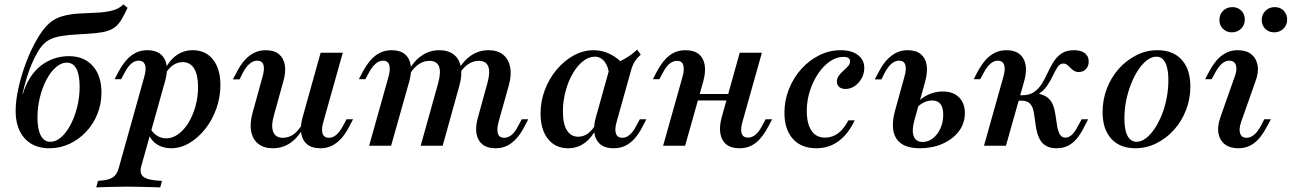

<svg xmlns="http://www.w3.org/2000/svg" viewBox="-20 -652 5779 859"><path d="M200.8 11.3Q129.8 11.3 89.9 -33.5Q50 -78.2 50 -155.6Q50 -201.6 62.5 -258.1Q75 -314.5 96.4 -371.4Q117.7 -428.2 144.4 -474.6Q171 -521 199.2 -546.8Q225 -570.2 260.1 -579.8Q295.2 -589.5 334.3 -591.5Q373.4 -593.5 411.3 -595.2Q449.2 -596.8 480.6 -604.4Q512.1 -612.1 532.3 -632.3L550.8 -616.9Q536.3 -586.3 524.2 -565.7Q512.1 -545.2 497.6 -533.1Q483.1 -521 462.5 -514.1Q441.9 -507.3 410.1 -504Q378.2 -500.8 331.5 -498.4Q286.3 -496 256.5 -491.1Q226.6 -486.3 206.9 -477Q187.1 -467.7 173 -452.8Q158.9 -437.9 146 -414.5Q133.9 -394.4 121.8 -365.7Q109.7 -337.1 99.2 -302.4Q88.7 -267.7 80.6 -231.5H87.1L80.6 -225.8Q93.5 -271.8 115.3 -305.2Q137.1 -338.7 164.9 -359.7Q192.7 -380.6 223.8 -390.7Q254.8 -400.8 287.1 -400.8Q355.6 -400.8 394.8 -357.3Q433.9 -313.7 433.9 -237.9Q433.9 -187.1 415.7 -141.9Q397.6 -96.8 365.3 -62.5Q333.1 -28.2 291.1 -8.5Q249.2 11.3 200.8 11.3ZM204.8 -17.7Q230.6 -17.7 254 -38.3Q277.4 -58.9 296 -94.4Q314.5 -129.8 325.4 -173.8Q336.3 -217.7 336.3 -263.7Q336.3 -316.9 321.8 -344.4Q307.3 -371.8 278.2 -371.8Q254 -371.8 230.2 -351.2Q206.5 -330.6 187.9 -295.6Q169.4 -260.5 158.5 -216.5Q147.6 -172.6 147.6 -126.6Q147.6 -73.4 162.5 -45.6Q177.4 -17.7 204.8 -17.7Z M410.5 186.3 418.5 157.3Q447.6 155.6 466.1 150Q484.7 144.4 495.6 131.5Q506.5 118.5 512.1 96.8L625.8 -309.7Q635.5 -344.4 628.6 -362.5Q621.8 -380.6 600.8 -380.6Q583.1 -380.6 567.3 -367.3Q551.6 -354 537.1 -325.8L521.8 -297.6H492.7L510.5 -331.5Q526.6 -361.3 545.2 -382.7Q563.7 -404 587.1 -415.7Q610.5 -427.4 638.7 -427.4Q693.5 -427.4 714.9 -390.3Q736.3 -353.2 718.5 -288.7L612.1 91.1Q605.6 113.7 612.5 127.8Q619.4 141.9 641.9 148.8Q664.5 155.6 704.8 157.3L696.8 186.3Q681.5 185.5 657.3 185.1Q633.1 184.7 605.2 183.9Q577.4 183.1 549.2 183.1Q508.1 183.1 470.2 184.3Q432.3 185.5 410.5 186.3ZM745.2 11.3Q709.7 11.3 683.1 -5.6Q656.5 -22.6 645.2 -51.6L654 -75Q665.3 -55.6 683.5 -44.4Q701.6 -33.1 723.4 -33.1Q751.6 -33.1 777.4 -51.6Q803.2 -70.2 823 -102.4Q842.7 -134.7 854.4 -176.2Q866.1 -217.7 866.1 -262.9Q866.1 -316.9 848.4 -345.6Q830.6 -374.2 796.8 -374.2Q773.4 -374.2 753.2 -359.7Q733.1 -345.2 716.9 -317.7L713.7 -333.1Q735.5 -379.8 768.1 -403.6Q800.8 -427.4 842.7 -427.4Q900 -427.4 933.1 -385.5Q966.1 -343.5 966.1 -271.8Q966.1 -216.9 948 -166.1Q929.8 -115.3 898.4 -75.4Q866.9 -35.5 827.4 -12.1Q787.9 11.3 745.2 11.3Z M1200.8 11.3Q1160.5 11.3 1135.5 -8.5Q1110.5 -28.2 1103.6 -64.5Q1096.8 -100.8 1110.5 -149.2L1154.8 -309.7Q1164.5 -343.5 1158.5 -362.1Q1152.4 -380.6 1130.6 -380.6Q1112.9 -380.6 1096.8 -366.9Q1080.6 -353.2 1066.1 -325.8L1051.6 -296.8H1021.8L1040.3 -331.5Q1055.6 -361.3 1074.6 -382.7Q1093.5 -404 1116.9 -415.7Q1140.3 -427.4 1168.5 -427.4Q1206.5 -427.4 1227.8 -409.7Q1249.2 -391.9 1254.4 -360.9Q1259.7 -329.8 1247.6 -287.9L1205.6 -136.3Q1191.9 -87.9 1202.4 -61.7Q1212.9 -35.5 1246 -35.5Q1272.6 -35.5 1294.8 -52Q1316.9 -68.5 1334.7 -100.8L1339.5 -83.1Q1313.7 -36.3 1279 -12.5Q1244.4 11.3 1200.8 11.3ZM1412.9 11.3Q1375.8 11.3 1354.4 -6Q1333.1 -23.4 1327.8 -54.8Q1322.6 -86.3 1333.9 -127.4L1414.5 -416.1H1513.7L1426.6 -106.5Q1416.9 -72.6 1423.4 -54Q1429.8 -35.5 1451.6 -35.5Q1469.4 -35.5 1485.1 -49.2Q1500.8 -62.9 1515.3 -90.3L1530.6 -118.5H1559.7L1541.9 -84.7Q1526.6 -54.8 1507.7 -33.5Q1488.7 -12.1 1465.7 -0.4Q1442.7 11.3 1412.9 11.3Z M2197.6 11.3Q2159.7 11.3 2138.3 -6Q2116.9 -23.4 2111.7 -54.8Q2106.5 -86.3 2118.5 -127.4L2160.5 -279.8Q2174.2 -329 2164.5 -354.4Q2154.8 -379.8 2121.8 -379.8Q2096 -379.8 2073 -363.7Q2050 -347.6 2030.6 -315.3L2026.6 -333.1Q2052.4 -379.8 2087.5 -403.6Q2122.6 -427.4 2165.3 -427.4Q2206.5 -427.4 2231 -407.3Q2255.6 -387.1 2262.5 -351.2Q2269.4 -315.3 2255.6 -266.9L2210.5 -106.5Q2201.6 -72.6 2207.7 -54Q2213.7 -35.5 2235.5 -35.5Q2254 -35.5 2269.8 -49.2Q2285.5 -62.9 2299.2 -90.3L2314.5 -118.5H2343.5L2325.8 -84.7Q2310.5 -54.8 2291.5 -33.5Q2272.6 -12.1 2249.6 -0.4Q2226.6 11.3 2197.6 11.3ZM1631.5 0 1718.5 -309.7Q1727.4 -342.7 1721.4 -361.7Q1715.3 -380.6 1693.5 -380.6Q1676.6 -380.6 1660.5 -366.9Q1644.4 -353.2 1629.8 -325.8L1614.5 -297.6H1585.5L1603.2 -331.5Q1619.4 -361.3 1637.9 -382.7Q1656.5 -404 1679.8 -415.7Q1703.2 -427.4 1731.5 -427.4Q1769.4 -427.4 1790.7 -410.1Q1812.1 -392.7 1817.3 -361.3Q1822.6 -329.8 1811.3 -288.7L1729.8 0ZM1862.1 0 1940.3 -279.8Q1954 -329.8 1944 -354.8Q1933.9 -379.8 1901.6 -379.8Q1875 -379.8 1852 -363.7Q1829 -347.6 1809.7 -315.3L1805.6 -333.1Q1832.3 -379.8 1867.3 -403.6Q1902.4 -427.4 1945.2 -427.4Q1985.5 -427.4 2010.5 -407.7Q2035.5 -387.9 2041.9 -351.6Q2048.4 -315.3 2034.7 -266.9L1960.5 0Z M2521.8 11.3Q2464.5 11.3 2431.5 -30.6Q2398.4 -72.6 2398.4 -143.5Q2398.4 -199.2 2417.7 -250Q2437.1 -300.8 2470.6 -340.7Q2504 -380.6 2546.8 -404Q2589.5 -427.4 2636.3 -427.4Q2675 -427.4 2709.7 -410.1Q2744.4 -392.7 2772.6 -360.5L2705.6 -316.1Q2701.6 -355.6 2684.3 -377Q2666.9 -398.4 2641.1 -398.4Q2613.7 -398.4 2587.9 -377.8Q2562.1 -357.3 2541.9 -322.2Q2521.8 -287.1 2510.1 -243.1Q2498.4 -199.2 2498.4 -152.4Q2498.4 -98.4 2516.1 -69.4Q2533.9 -40.3 2566.9 -40.3Q2590.3 -40.3 2610.5 -54.8Q2630.6 -69.4 2646.8 -98.4L2650.8 -82.3Q2629 -37.1 2596.4 -12.9Q2563.7 11.3 2521.8 11.3ZM2725 11.3Q2671 11.3 2649.6 -25.8Q2628.2 -62.9 2646 -127.4L2711.3 -361.3Q2746 -372.6 2775.8 -389.5Q2805.6 -406.5 2830.6 -429.8L2846.8 -407.3Q2834.7 -396.8 2826.2 -385.9Q2817.7 -375 2811.7 -361.3Q2805.6 -347.6 2800.8 -328.2L2738.7 -106.5Q2729 -72.6 2735.9 -54Q2742.7 -35.5 2764.5 -35.5Q2777.4 -35.5 2788.7 -42.7Q2800 -50 2809.7 -62.1Q2819.4 -74.2 2827.4 -90.3L2842.7 -118.5H2871.8L2851.6 -79.8Q2837.9 -53.2 2819.4 -32.3Q2800.8 -11.3 2777.8 0Q2754.8 11.3 2725 11.3Z M2946.8 0 3033.9 -309.7Q3042.7 -342.7 3036.7 -361.3Q3030.6 -379.8 3008.9 -379.8Q2991.1 -379.8 2975.4 -366.9Q2959.7 -354 2945.2 -325.8L2929.8 -297.6H2900.8L2918.5 -331.5Q2945.2 -381.5 2975.8 -404.4Q3006.5 -427.4 3046.8 -427.4Q3084.7 -427.4 3106 -410.1Q3127.4 -392.7 3132.7 -361.3Q3137.9 -329.8 3126.6 -288.7L3045.2 0ZM3053.2 -202.4 3061.3 -231.5H3287.1L3279 -202.4ZM3288.7 11.3Q3250.8 11.3 3229.4 -6Q3208.1 -23.4 3202.8 -54.8Q3197.6 -86.3 3208.9 -127.4L3289.5 -416.1H3388.7L3301.6 -106.5Q3291.9 -72.6 3298.4 -54.4Q3304.8 -36.3 3326.6 -36.3Q3344.4 -36.3 3360.1 -49.2Q3375.8 -62.1 3390.3 -90.3L3405.6 -118.5H3434.7L3416.9 -84.7Q3390.3 -34.7 3359.7 -11.7Q3329 11.3 3288.7 11.3Z M3632.3 11.3Q3565.3 11.3 3527.4 -30.6Q3489.5 -72.6 3489.5 -147.6Q3489.5 -203.2 3509.7 -253.6Q3529.8 -304 3564.9 -343.1Q3600 -382.3 3645.6 -404.8Q3691.1 -427.4 3741.1 -427.4Q3789.5 -427.4 3818.1 -406Q3846.8 -384.7 3846.8 -347.6Q3846.8 -323.4 3835.1 -302Q3823.4 -280.6 3804.4 -267.3Q3785.5 -254 3762.9 -254Q3745.2 -254 3734.7 -262.9Q3724.2 -271.8 3724.2 -287.1Q3724.2 -301.6 3733.1 -313.7Q3741.9 -325.8 3753.6 -335.9Q3765.3 -346 3774.2 -356Q3783.1 -366.1 3783.1 -378.2Q3783.1 -397.6 3753.2 -397.6Q3722.6 -397.6 3693.1 -377.4Q3663.7 -357.3 3640.3 -322.6Q3616.9 -287.9 3603.2 -244.8Q3589.5 -201.6 3589.5 -155.6Q3589.5 -98.4 3610.5 -67.3Q3631.5 -36.3 3671 -36.3Q3703.2 -36.3 3729 -55.2Q3754.8 -74.2 3775.8 -113.7H3804Q3775 -52.4 3731.9 -20.6Q3688.7 11.3 3632.3 11.3Z M4096 11.3Q4016.9 11.3 3989.5 -33.1Q3962.1 -77.4 3985.5 -161.3L4026.6 -309.7Q4036.3 -343.5 4030.2 -362.1Q4024.2 -380.6 4001.6 -380.6Q3984.7 -380.6 3968.5 -366.9Q3952.4 -353.2 3937.9 -325.8L3923.4 -296.8H3893.5L3912.1 -331.5Q3927.4 -361.3 3946.4 -382.3Q3965.3 -403.2 3988.3 -415.3Q4011.3 -427.4 4040.3 -427.4Q4078.2 -427.4 4099.6 -409.7Q4121 -391.9 4125.8 -360.9Q4130.6 -329.8 4119.4 -287.9L4071.8 -116.9Q4058.1 -69.4 4067.7 -43.1Q4077.4 -16.9 4108.1 -16.9Q4133.1 -16.9 4154 -33.5Q4175 -50 4187.5 -77.8Q4200 -105.6 4200 -138.7Q4200 -202.4 4150.8 -202.4Q4128.2 -202.4 4107.7 -190.7Q4087.1 -179 4075 -160.5L4078.2 -185.5Q4098.4 -212.1 4130.6 -227.4Q4162.9 -242.7 4197.6 -242.7Q4244.4 -242.7 4270.6 -216.5Q4296.8 -190.3 4296.8 -146Q4296.8 -100 4269.8 -64.5Q4242.7 -29 4197.2 -8.9Q4151.6 11.3 4096 11.3Z M4707.3 11.3Q4666.9 11.3 4645.2 -10.9Q4623.4 -33.1 4615.3 -80.6L4606.5 -141.1Q4603.2 -164.5 4596 -177.4Q4588.7 -190.3 4577.8 -196Q4566.9 -201.6 4550.8 -201.6H4518.5L4524.2 -225.8H4551.6Q4585.5 -225.8 4606.5 -240.3Q4627.4 -254.8 4641.5 -277.8Q4655.6 -300.8 4667.3 -326.6Q4679 -352.4 4693.5 -375.4Q4708.1 -398.4 4729.8 -412.9Q4751.6 -427.4 4784.7 -427.4Q4816.1 -427.4 4833.5 -414.1Q4850.8 -400.8 4850.8 -376.6Q4850.8 -356.5 4838.7 -343.1Q4826.6 -329.8 4806.5 -329.8Q4793.5 -329.8 4784.7 -335.5Q4775.8 -341.1 4768.5 -348.8Q4761.3 -356.5 4754 -362.1Q4746.8 -367.7 4737.1 -367.7Q4721.8 -367.7 4711.3 -351.6Q4700.8 -335.5 4689.9 -312.1Q4679 -288.7 4662.5 -265.3Q4646 -241.9 4617.7 -226.6L4619.4 -234.7Q4657.3 -227.4 4676.2 -206.5Q4695.2 -185.5 4701.6 -141.1L4709.7 -87.1Q4714.5 -61.3 4723 -48.8Q4731.5 -36.3 4746 -36.3Q4762.1 -36.3 4775.8 -49.2Q4789.5 -62.1 4804 -90.3L4819.4 -118.5H4848.4L4824.2 -71.8Q4811.3 -47.6 4794.8 -28.6Q4778.2 -9.7 4756.9 0.8Q4735.5 11.3 4707.3 11.3ZM4382.3 0 4469.4 -309.7Q4479 -343.5 4472.2 -362.1Q4465.3 -380.6 4444.4 -380.6Q4426.6 -380.6 4410.9 -366.9Q4395.2 -353.2 4380.6 -325.8L4365.3 -297.6H4336.3L4354 -331.5Q4370.2 -361.3 4388.7 -382.7Q4407.3 -404 4430.6 -415.7Q4454 -427.4 4482.3 -427.4Q4537.1 -427.4 4558.5 -389.9Q4579.8 -352.4 4562.1 -288.7L4480.6 0Z M5059.7 11.3Q4990.3 11.3 4951.6 -31.5Q4912.9 -74.2 4912.9 -150Q4912.9 -206.5 4932.3 -256.5Q4951.6 -306.5 4985.9 -344.8Q5020.2 -383.1 5064.5 -405.2Q5108.9 -427.4 5158.1 -427.4Q5228.2 -427.4 5266.9 -384.7Q5305.6 -341.9 5305.6 -265.3Q5305.6 -209.7 5286.3 -159.7Q5266.9 -109.7 5232.7 -71.4Q5198.4 -33.1 5153.6 -10.9Q5108.9 11.3 5059.7 11.3ZM5065.3 -17.7Q5086.3 -17.7 5106.9 -33.5Q5127.4 -49.2 5145.6 -76.2Q5163.7 -103.2 5177.8 -138.3Q5191.9 -173.4 5199.6 -213.3Q5207.3 -253.2 5207.3 -293.5Q5207.3 -345.2 5193.5 -371.8Q5179.8 -398.4 5154 -398.4Q5132.3 -398.4 5111.7 -382.7Q5091.1 -366.9 5073 -339.9Q5054.8 -312.9 5040.7 -277.4Q5026.6 -241.9 5018.5 -202.4Q5010.5 -162.9 5010.5 -121.8Q5010.5 -70.2 5024.6 -44Q5038.7 -17.7 5065.3 -17.7Z M5519.4 11.3Q5482.3 11.3 5459.3 -6.9Q5436.3 -25 5431 -56.5Q5425.8 -87.9 5440.3 -128.2L5504 -308.9Q5516.1 -341.1 5509.3 -360.9Q5502.4 -380.6 5479.8 -380.6Q5462.1 -380.6 5446.4 -366.9Q5430.6 -353.2 5416.1 -325.8L5400.8 -297.6H5371.8L5389.5 -331.5Q5416.1 -381.5 5447.2 -404.4Q5478.2 -427.4 5517.7 -427.4Q5555.6 -427.4 5578.2 -409.3Q5600.8 -391.1 5606.5 -359.7Q5612.1 -328.2 5596.8 -287.9L5533.1 -107.3Q5521.8 -75 5528.2 -55.2Q5534.7 -35.5 5557.3 -35.5Q5592.7 -35.5 5621.8 -90.3L5636.3 -118.5H5666.1L5647.6 -84.7Q5621 -33.9 5590.3 -11.3Q5559.7 11.3 5519.4 11.3ZM5680.6 -507.3Q5656.5 -507.3 5640.7 -523Q5625 -538.7 5625 -562.9Q5625 -587.1 5641.5 -603.6Q5658.1 -620.2 5683.1 -620.2Q5707.3 -620.2 5723 -604.4Q5738.7 -588.7 5738.7 -564.5Q5738.7 -540.3 5722.2 -523.8Q5705.6 -507.3 5680.6 -507.3ZM5491.1 -507.3Q5467.7 -507.3 5451.6 -523Q5435.5 -538.7 5435.5 -562.9Q5435.5 -587.1 5452 -603.6Q5468.5 -620.2 5493.5 -620.2Q5517.7 -620.2 5533.5 -604.4Q5549.2 -588.7 5549.2 -564.5Q5549.2 -540.3 5532.7 -523.8Q5516.1 -507.3 5491.1 -507.3Z"/></svg>

Font: Playfair 5pt SemiExpanded Light SemiBold
Style: Italic
Weight: 600
Italic angle: -15.6°
Version: Version 2.001;gftools[0.9.30]